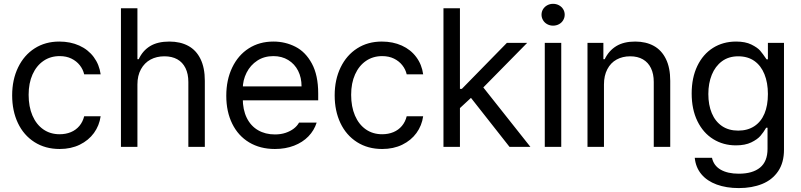

<svg xmlns="http://www.w3.org/2000/svg" viewBox="-20 -749 4084 979"><path d="M42 -262.7Q42 -342.8 72.3 -405.3Q102.5 -467.8 156.7 -502.4Q210.9 -537.1 282.2 -537.1Q338.9 -537.1 384.3 -516.6Q429.7 -496.1 458 -458Q486.3 -419.9 493.2 -370.1H409.2Q403.3 -395.5 386.7 -416.5Q370.1 -437.5 344.2 -450.2Q318.4 -462.9 284.2 -462.9Q237.3 -462.9 201.7 -438.5Q166 -414.1 146 -369.6Q126 -325.2 126 -265.6Q126 -205.1 145.5 -159.7Q165 -114.3 200.7 -89.4Q236.3 -64.5 284.2 -64.5Q315.4 -64.5 341.3 -75.2Q367.2 -85.9 384.8 -106.9Q402.3 -127.9 409.2 -156.2H493.2Q486.3 -108.4 459 -70.8Q431.6 -33.2 386.7 -11.2Q341.8 10.7 284.2 10.7Q210.9 10.7 155.8 -24.4Q100.6 -59.6 71.3 -121.6Q42 -183.6 42 -262.7Z M680.7 0H596.7V-707H680.7V-447.3H687.5Q707 -490.2 745.1 -513.7Q783.2 -537.1 843.8 -537.1Q899.4 -537.1 939.9 -515.1Q980.5 -493.2 1002.4 -448.2Q1024.4 -403.3 1024.4 -336.9V0H940.4V-331.1Q940.4 -372.1 925.8 -401.9Q911.1 -431.6 883.8 -446.8Q856.4 -461.9 818.4 -461.9Q778.3 -461.9 747.6 -445.3Q716.8 -428.7 698.7 -396Q680.7 -363.3 680.7 -318.4Z M1133.8 -260.7Q1133.8 -341.8 1164.1 -404.8Q1194.3 -467.8 1248.5 -502.4Q1302.7 -537.1 1374 -537.1Q1434.6 -537.1 1486.3 -510.7Q1538.1 -484.4 1570.3 -424.8Q1602.5 -365.2 1602.5 -272.5V-237.3H1192.4V-308.6H1517.6Q1517.6 -353.5 1500 -388.2Q1482.4 -422.9 1449.7 -442.9Q1417 -462.9 1374 -462.9Q1327.1 -462.9 1292 -439.9Q1256.8 -417 1237.3 -378.4Q1217.8 -339.8 1217.8 -295.9V-248Q1217.8 -189.5 1238.3 -147.9Q1258.8 -106.4 1295.9 -85Q1333 -63.5 1381.8 -63.5Q1412.1 -63.5 1436.5 -71.8Q1460.9 -80.1 1478 -93.3Q1495.1 -106.4 1504.9 -124H1594.7Q1582 -84 1552.7 -53.7Q1523.4 -23.4 1479.5 -6.3Q1435.5 10.7 1381.8 10.7Q1306.6 10.7 1250.5 -22.9Q1194.3 -56.6 1164.1 -118.2Q1133.8 -179.7 1133.8 -260.7Z M1686.5 -262.7Q1686.5 -342.8 1716.8 -405.3Q1747.1 -467.8 1801.3 -502.4Q1855.5 -537.1 1926.8 -537.1Q1983.4 -537.1 2028.8 -516.6Q2074.2 -496.1 2102.5 -458Q2130.9 -419.9 2137.7 -370.1H2053.7Q2047.9 -395.5 2031.2 -416.5Q2014.6 -437.5 1988.8 -450.2Q1962.9 -462.9 1928.7 -462.9Q1881.8 -462.9 1846.2 -438.5Q1810.5 -414.1 1790.5 -369.6Q1770.5 -325.2 1770.5 -265.6Q1770.5 -205.1 1790 -159.7Q1809.6 -114.3 1845.2 -89.4Q1880.9 -64.5 1928.7 -64.5Q1960 -64.5 1985.8 -75.2Q2011.7 -85.9 2029.3 -106.9Q2046.9 -127.9 2053.7 -156.2H2137.7Q2130.9 -108.4 2103.5 -70.8Q2076.2 -33.2 2031.2 -11.2Q1986.3 10.7 1928.7 10.7Q1855.5 10.7 1800.3 -24.4Q1745.1 -59.6 1715.8 -121.6Q1686.5 -183.6 1686.5 -262.7Z M2318.4 -295.9H2335L2564.5 -530.3H2668L2420.9 -279.3H2413.1L2319.3 -192.4ZM2241.2 -707H2325.2V0H2241.2ZM2373 -260.7 2431.6 -319.3 2684.6 0H2578.1Z M2757.8 -530.3H2841.8V0H2757.8ZM2741.2 -673.8Q2741.2 -689.5 2749 -702.1Q2756.8 -714.8 2770.5 -722.2Q2784.2 -729.5 2799.8 -729.5Q2816.4 -729.5 2830.1 -722.2Q2843.8 -714.8 2851.6 -702.1Q2859.4 -689.5 2859.4 -673.8Q2859.4 -659.2 2851.6 -646Q2843.8 -632.8 2830.1 -625.5Q2816.4 -618.2 2799.8 -618.2Q2784.2 -618.2 2770.5 -625.5Q2756.8 -632.8 2749 -646Q2741.2 -659.2 2741.2 -673.8Z M3059.6 0H2975.6V-530.3H3056.6V-447.3H3063.5Q3084 -490.2 3122.1 -513.7Q3160.2 -537.1 3218.8 -537.1Q3273.4 -537.1 3313.5 -515.1Q3353.5 -493.2 3375.5 -448.2Q3397.5 -403.3 3397.5 -336.9V0H3313.5V-331.1Q3313.5 -372.1 3299.3 -401.4Q3285.2 -430.7 3258.3 -446.3Q3231.4 -461.9 3193.4 -461.9Q3154.3 -461.9 3124 -445.3Q3093.8 -428.7 3076.7 -396Q3059.6 -363.3 3059.6 -318.4Z M3522.5 55.7H3610.4Q3619.1 95.7 3654.8 116.2Q3690.4 136.7 3747.1 136.7Q3817.4 136.7 3855.5 105.5Q3893.6 74.2 3893.6 9.8V-97.7H3886.7Q3873 -74.2 3857.4 -56.2Q3841.8 -38.1 3810.5 -22.9Q3779.3 -7.8 3732.4 -7.8Q3668 -7.8 3616.7 -39.6Q3565.4 -71.3 3536.1 -131.3Q3506.8 -191.4 3506.8 -272.5Q3506.8 -352.5 3535.6 -412.6Q3564.5 -472.7 3615.7 -504.9Q3667 -537.1 3733.4 -537.1Q3780.3 -537.1 3811 -522Q3841.8 -506.8 3855.5 -491.2Q3869.1 -475.6 3888.7 -446.3H3895.5V-530.3H3977.5V14.6Q3977.5 80.1 3947.8 124Q3918 168 3866.2 189Q3814.5 210 3747.1 210Q3683.6 210 3634.3 191.9Q3585 173.8 3556.2 139.2Q3527.3 104.5 3522.5 55.7ZM3895.5 -269.5Q3895.5 -327.1 3877.9 -370.6Q3860.4 -414.1 3826.7 -438Q3793 -461.9 3744.1 -461.9Q3695.3 -461.9 3661.1 -436.5Q3627 -411.1 3609.4 -367.7Q3591.8 -324.2 3591.8 -269.5Q3591.8 -213.9 3609.4 -171.9Q3627 -129.9 3661.1 -106.4Q3695.3 -83 3744.1 -83Q3792 -83 3826.2 -105.5Q3860.4 -127.9 3877.9 -169.4Q3895.5 -210.9 3895.5 -269.5Z"/></svg>

Font: WEMIX Pretendard Variable
Style: Regular
Weight: 400
Designer: Base glyphs from Inter by Rasmus Andersson; Hangeul glyphs from Noto Sans CJK(Source Han Sans) by Jang Soo-young and Kan
Foundry: Kil Hyung-jin
Version: Version 1.000;Glyphs 3.2 (3208)